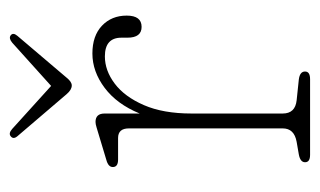

<svg xmlns="http://www.w3.org/2000/svg" viewBox="-153 -513 666 400"><g transform="rotate(-90 180.0 -313.0)"><path d="M143.5 -428V-355Q163 -402.5 197 -428Q231 -453.5 268.5 -453.5Q305.5 -453.5 326.5 -433.5Q347.5 -413.5 347.5 -382Q347.5 -351 324 -351Q301.5 -351 301.5 -380.5V-393Q301.5 -427.5 262.5 -427.5Q233 -427.5 205.8 -407Q178.5 -386.5 161 -346.2Q143.5 -306 143.5 -247V-57Q143.5 -31 171 -28L214 -23.5Q231 -21.5 231 -10.5Q231 0 215 0H57.5Q42 0 42 -10.5Q42 -20.5 58.5 -23.5L84.5 -28Q112.5 -33 112.5 -57V-377.5Q112.5 -400 92.5 -400H47.5Q32 -400 32 -411Q32 -420.5 47 -424.5L98.5 -440Q107.5 -442.5 114.5 -444.8Q121.5 -447 126 -447Q143.5 -447 143.5 -428ZM218 -507Q209.5 -496.5 202 -496.5Q193 -496.5 184 -507L96 -610Q89 -618.5 96.5 -624Q102.5 -628.5 111.5 -620.5L201 -539.5L291 -620.5Q300 -628 306 -624Q313 -619 305.5 -610Z"/></g></svg>

Font: Fraunces 72pt S100 Thin
Style: Regular
Weight: 100
Version: Version 1.000; ttfautohint (v1.8.3)